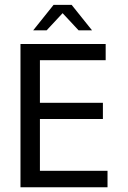

<svg xmlns="http://www.w3.org/2000/svg" viewBox="-20 -790 540 810"><path d="M66.4 -604.5H425.8V-536.1H148.4V-356.4H414.1V-288.1H148.4V-69.3H433.6V0H66.4ZM206.1 -769.5H282.2L368.2 -662.1H311.5L244.1 -734.4L176.8 -662.1H120.1Z"/></svg>

Font: BabelStone Xiangqi
Style: Regular
Weight: 400
Designer: Andrew West
Foundry: BabelStone
Version: Version 11.000 June 09, 2018